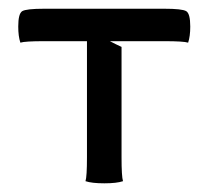

<svg xmlns="http://www.w3.org/2000/svg" viewBox="-20 -420 480 442"><path d="M180.2 -58.1V-325.2H82Q37.1 -325.2 26.9 -321.8Q22 -336.4 22 -358.9Q22 -388.7 31.2 -394.3Q40.5 -399.9 82 -399.9H357.9Q399.4 -399.9 408.7 -394.3Q418 -388.7 418 -358.9Q418 -336.4 413.1 -321.8Q402.8 -325.2 357.9 -325.2H232.9Q237.8 -322.8 246.3 -318.4Q254.9 -314 259.8 -312V-58.1Q259.8 -13.2 263.2 -2.9Q248.5 2 220.2 2Q191.4 2 176.8 -2.9Q180.2 -13.2 180.2 -58.1Z"/></svg>

Font: Nikodecs
Style: Medium
Weight: 500
Version: Version 0.29